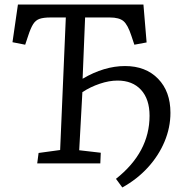

<svg xmlns="http://www.w3.org/2000/svg" viewBox="-20 -720 810 846"><path d="M150 -46 245 -59 270 -643H202Q172 -643 154.5 -637Q137 -631 126 -613.5Q115 -596 104 -562L91 -523L35 -534L59 -700H612L626 -533L572 -523L559 -562Q543 -611 524 -627Q505 -643 464 -643H355L344 -373Q439 -429 531 -429Q622 -429 676.5 -373Q731 -317 731 -223Q731 -158 705 -96Q679 -34 631.5 18Q584 70 519 106L491 68Q639 -49 639 -210Q639 -283 601.5 -324Q564 -365 498 -365Q461 -365 419.5 -351Q378 -337 343 -314L329 -58L424 -47L422 0H144Z"/></svg>

Font: Literata 12pt
Style: Italic
Weight: 400
Italic angle: -2°
Designer: Latin by Veronika Burian and Jose Scaglione. Greek by Irene Vlachou. Cyrillic by Vera Evstafieva
Foundry: TypeTogether
Version: Version 3.002